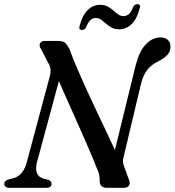

<svg xmlns="http://www.w3.org/2000/svg" viewBox="-20 -895 833 915"><path d="M155.9 -121 276.8 -568.5 237.6 -562.3Q257.8 -514.4 280.9 -462.2Q304 -410.1 327.4 -357.6Q350.9 -305.2 372.4 -256.6Q394 -207.9 411.4 -166.9Q428.9 -125.9 439.8 -97Q448.6 -79.1 451.9 -65.6Q455.3 -52.1 454.9 -35.6Q454.7 -18.6 463 -9.3Q471.4 0 486.9 0H571.3Q588.2 0 595.1 -11.2Q602 -22.4 594.3 -39L571.9 -100.5Q566 -115.9 566 -126.4Q565.9 -136.8 569.9 -150.5L652.8 -498.9Q660.4 -526.8 671.5 -546.3Q682.5 -565.9 698.8 -579.9Q715.1 -594 737.1 -604.3Q765.4 -618.8 778.9 -635Q792.4 -651.2 792.6 -672.7Q792.8 -693.2 779.5 -704.9Q766.2 -716.6 744.8 -716.6Q707 -716.6 676.1 -685Q645.2 -653.3 627.4 -587.2L510.3 -109.4L551.9 -125.2Q537.4 -159.5 518.1 -200.8Q498.7 -242.1 476.8 -288.5Q454.9 -334.8 431.9 -383.4Q408.9 -431.9 386.9 -480.4Q364.8 -528.9 345.4 -574.6Q326 -620.4 311.3 -660.9Q301.1 -680.8 290.6 -690.4Q280 -700 259.6 -700H194.1Q181.1 -700 174.7 -693.5Q168.4 -687 168.9 -677.7Q169.4 -668.4 177.1 -659.3L209 -596Q218.8 -583.2 220.5 -565.7Q222.2 -548.2 216.8 -529.5L108.2 -124.2Q99.9 -90.8 82.8 -71Q65.7 -51.1 43.6 -45.5L21.8 -40.2Q0.4 -34.1 0.4 -18.7Q0.4 -10.1 6.5 -5.1Q12.7 0 25.8 0H201.4Q212.4 0 219.1 -4.6Q225.8 -9.1 225.8 -18.7Q225.8 -25.7 221.1 -30.9Q216.4 -36 208.4 -38.6L189.5 -42.9Q163 -50.7 155.7 -70.6Q148.4 -90.5 155.9 -121ZM548.1 -755.2Q527.1 -755.2 512.1 -763.4Q497 -771.6 485.1 -782.2Q473.1 -792.9 461.8 -801.1Q450.4 -809.3 436.6 -809.3Q406.8 -809.3 391.2 -766.4Q384.1 -752.3 370.3 -752.3Q353.2 -752.3 359.8 -773.4Q372.6 -822.6 398.3 -847.4Q423.9 -872.1 457.1 -872.1Q478.1 -872.1 493.2 -863.9Q508.2 -855.7 520 -845.2Q531.8 -834.6 543.3 -826.4Q554.8 -818.2 568.9 -818.2Q599.1 -818.2 614 -860.8Q620.8 -875.2 635.2 -875.2Q652.3 -875.2 645.4 -853.8Q632.6 -804.4 606.9 -779.8Q581.1 -755.2 548.1 -755.2Z"/></svg>

Font: Fraunces Wonky
Style: Italic
Weight: 900
Italic angle: -16°
Version: Version 1.000;[b76b70a41]